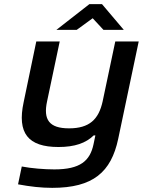

<svg xmlns="http://www.w3.org/2000/svg" viewBox="-20 -700 689 926"><path d="M550 -30 649 -500H536L475 -211C456 -124 411 -81 313 -81C217 -81 188 -123 207 -211L268 -500H155L94 -207C62 -58 115 9 262 9C341 9 394 -10 432 -47H440L431 -4C414 76 367 117 242 117C194 117 132 112 85 103L67 189C126 200 178 206 232 206C429 206 516 130 550 -30ZM252 -556H350L427 -612L479 -556H577L472 -680H411Z"/></svg>

Font: LT Wave Medium
Style: Italic
Weight: 500
Designer: Daniel Lyons
Version: Version 2.5 (Glyphs App)